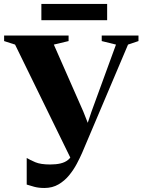

<svg xmlns="http://www.w3.org/2000/svg" viewBox="-40 -920 709 956"><path d="M181 16Q153 16 131 10.2Q109 4.5 93 -1V-133.5Q109.5 -123.5 136 -112.2Q162.5 -101 210 -101Q239 -101 261.2 -106.2Q283.5 -111.5 298.5 -123.5Q313.5 -135.5 322 -156L321.5 -112L35 -698L-19.5 -715.5V-743H301.5V-715.5L228 -698L375 -364L407 -283L384 -270L415.5 -364L537.5 -698L466.5 -715.5V-743H649.5V-715.5L597.5 -698L368.5 -158Q358 -134 342.2 -104.2Q326.5 -74.5 304.2 -47.2Q282 -20 251.5 -2Q221 16 181 16ZM493.5 -900.5V-819.5H166V-900.5Z"/></svg>

Font: Merriweather 120pt ExtraBold
Style: Regular
Weight: 800
Version: Version 2.100